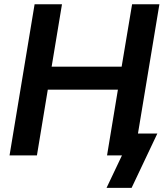

<svg xmlns="http://www.w3.org/2000/svg" viewBox="-20 -748 787 924"><path d="M25.9 0 146.5 -727.5H278.3L228.5 -427.2H565.4L615.7 -727.5H747.1L626.5 0H495.1L547.4 -316.4H210L157.7 0ZM492.7 156.2 566.9 0H529.3L546.4 -105.5H737.3L613.3 156.2Z"/></svg>

Font: Inter Semi Bold
Style: Italic
Weight: 600
Italic angle: -9.39999°
Designer: Rasmus Andersson
Foundry: rsms
Version: Version 4.000;git-3c8e0fc